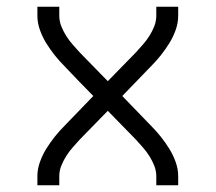

<svg xmlns="http://www.w3.org/2000/svg" viewBox="-20 -550 640 570"><path d="M91 0V-27Q91 -48 98.5 -69Q106 -90 117.5 -108.5Q129 -127 142.5 -144Q156 -161 171 -176L257 -265L214 -309L171 -354Q156 -369 142.5 -386Q129 -403 117.5 -421.5Q106 -440 98.5 -461Q91 -482 91 -504V-530H156V-504Q156 -487 162 -472Q168 -457 176.5 -443.5Q185 -430 195.5 -418Q206 -406 217 -394L300 -309L383 -394Q394 -406 404.5 -418Q415 -430 423.5 -443.5Q432 -457 438 -472Q444 -487 444 -504V-530H509V-504Q509 -482 501.5 -461Q494 -440 482.5 -421.5Q471 -403 457.5 -386Q444 -369 429 -354L343 -265L429 -176Q444 -161 457.5 -144Q471 -127 482.5 -108.5Q494 -90 501.5 -69Q509 -48 509 -27V0H444V-27Q444 -43 438 -58Q432 -73 423.5 -86.5Q415 -100 404.5 -112Q394 -124 383 -136L300 -221L217 -136Q206 -124 195.5 -112Q185 -100 176.5 -86.5Q168 -73 162 -58Q156 -43 156 -27V0Z"/></svg>

Font: Iosevka Curly Light Extended
Style: Regular
Weight: 300
Width: 7
Monospace: yes
Designer: Belleve Invis
Foundry: Belleve Invis
Version: Version 11.1.0; ttfautohint (v1.8.3)